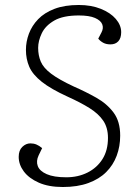

<svg xmlns="http://www.w3.org/2000/svg" viewBox="-20 -736 539 770"><path d="M462 -192Q462 -149 448 -111.5Q434 -74 406 -46Q378 -18 334.5 -2Q291 14 232 14Q175 14 135.5 -3.5Q96 -21 75.5 -48.5Q55 -76 55 -107Q55 -133 69.5 -147Q84 -161 102 -161Q115 -161 126 -156.5Q137 -152 149 -142L135 -113Q124 -90 131.5 -70Q139 -50 167.5 -37.5Q196 -25 246 -25Q293 -25 331 -44Q369 -63 391 -98Q413 -133 413 -183Q413 -224 394 -252Q375 -280 339 -302.5Q303 -325 252 -348Q184 -379 147.5 -408Q111 -437 97.5 -468Q84 -499 84 -536Q84 -569 96 -601Q108 -633 133 -659Q158 -685 198.5 -700.5Q239 -716 296 -716Q346 -716 384.5 -700.5Q423 -685 444.5 -660Q466 -635 466 -607Q466 -583 454.5 -570.5Q443 -558 423 -558Q406 -558 394 -564.5Q382 -571 374 -581L387 -606Q396 -623 390 -638.5Q384 -654 361 -664Q338 -674 296 -674Q233 -674 197.5 -653.5Q162 -633 147.5 -602.5Q133 -572 133 -544Q133 -514 143.5 -489Q154 -464 185 -440.5Q216 -417 276 -389Q324 -368 366.5 -344Q409 -320 435.5 -284.5Q462 -249 462 -192Z"/></svg>

Font: Literata ExtraLight
Style: Italic
Weight: 250
Italic angle: -2°
Designer: Latin by Veronika Burian and Jose Scaglione. Greek by Irene Vlachou. Cyrillic by Vera Evstafieva
Foundry: TypeTogether
Version: Version 3.002